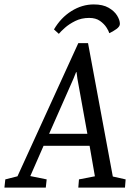

<svg xmlns="http://www.w3.org/2000/svg" viewBox="-67 -848 605 868"><path d="M357 -828Q398 -828 424 -813Q450 -798 462.5 -777.5Q475 -757 475 -740Q475 -728 459 -716.5Q443 -705 427 -698Q425 -707 414.5 -723.5Q404 -740 385 -753.5Q366 -767 336 -767Q301 -767 273 -753Q245 -739 226 -722Q207 -705 199 -695L177 -715Q208 -768 256 -798Q304 -828 357 -828ZM-47 0 -43 -37 12 -51 287 -653H331L443 -50L501 -37L498 0H287L290 -37L362 -51L338 -189H130L70 -52L144 -37L140 0ZM155 -243H328L283 -492L279 -522H277L265 -492Z"/></svg>

Font: Faustina
Style: Italic
Weight: 400
Italic angle: -8°
Designer: Alfonso Garcia
Foundry: http://www.omnibus-type.com
Version: Version 1.200